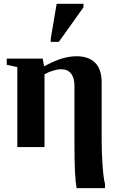

<svg xmlns="http://www.w3.org/2000/svg" viewBox="-20 -763 608 996"><path d="M507.3 -34.2Q507.3 33.2 512.5 100.8Q517.6 168.5 524.9 190.9V212.9H377.4Q371.6 180.2 368.9 128.7Q366.2 77.1 366.2 -28.3V-316.9Q366.2 -358.9 348.6 -381.3Q331.1 -403.8 296.9 -403.8Q279.3 -403.8 254.9 -396.5Q230.5 -389.2 210.9 -377.4V0H69.8V-415L15.1 -426.8V-459H201.7L208.5 -418.9Q265.1 -449.2 303.7 -460.2Q342.3 -471.2 377 -471.2Q439.9 -471.2 473.6 -437.3Q507.3 -403.3 507.3 -335.9ZM243.2 -545.9V-562L273.9 -743.2H413.1V-725.1L285.2 -545.9Z"/></svg>

Font: Tinos
Style: Bold
Weight: 700
Designer: Steve Matteson
Foundry: Monotype Imaging Inc.
Version: Version 1.23